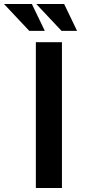

<svg xmlns="http://www.w3.org/2000/svg" viewBox="-82 -944 429 964"><path d="M98 -732H229V0H98ZM-62 -924H78L143 -789H65ZM100 -924H240L305 -789H227Z"/></svg>

Font: Reem Kufi SemiBold
Style: Regular
Weight: 600
Designer: Khaled Hosny
Version: Version 1.001